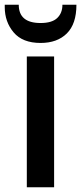

<svg xmlns="http://www.w3.org/2000/svg" viewBox="-33 -789 342 809"><path d="M0 0ZM0 0ZM195 0H80V-551H195ZM138 -608Q62 -608 24.5 -652.5Q-13 -697 -13 -759V-769H46Q46 -692 138 -692Q186 -692 208 -713Q230 -734 230 -769H289Q289 -688 248.5 -648Q208 -608 138 -608Z"/></svg>

Font: Ulagadi Sans Medium
Style: Regular
Weight: 500
Designer: Ninad Kale (Devanagari), Jonny Pinhorn (Latin)
Foundry: Indian Type Foundry
Version: Version 3.01;March 29, 2020;FontCreator 12.0.0.2522 64-bit; 